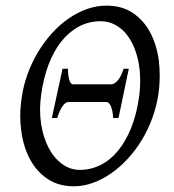

<svg xmlns="http://www.w3.org/2000/svg" viewBox="-20 -650 622 685"><path d="M402.8 -229H383.8Q382.8 -245.6 380.1 -256.6Q377.4 -267.6 374 -274.2Q370.6 -280.8 366.9 -283.4Q363.3 -286.1 360.4 -286.1H223.6Q220.7 -286.1 216.1 -283.7Q211.4 -281.2 206.1 -275.1Q200.7 -269 195.1 -257.8Q189.5 -246.6 184.1 -229H165L203.1 -404.8H222.2Q222.7 -388.2 224.4 -377.4Q226.1 -366.7 228.8 -360.4Q231.4 -354 234.4 -351.6Q237.3 -349.1 240.2 -349.1H377.9Q380.9 -349.1 385.7 -351.3Q390.6 -353.5 396.7 -359.4Q402.8 -365.2 409.2 -376.2Q415.5 -387.2 420.9 -404.8H439.5ZM476.6 -307.1Q481 -340.8 480 -373.8Q479 -406.7 472.4 -436.3Q465.8 -465.8 453.9 -491.2Q441.9 -516.6 425 -534.9Q408.2 -553.2 386.5 -563.7Q364.7 -574.2 338.9 -574.2Q297.4 -574.2 262.2 -555.7Q227.1 -537.1 199.7 -503.2Q172.4 -469.2 153.8 -420.9Q135.3 -372.6 127 -313Q119.1 -258.3 126.5 -209.5Q133.8 -160.6 152.8 -123.8Q171.9 -86.9 200.9 -65.4Q230 -43.9 265.1 -43.9Q303.2 -43.9 337.6 -60.8Q372.1 -77.6 399.9 -110.8Q427.7 -144 447.8 -193.4Q467.8 -242.7 476.6 -307.1ZM545.4 -315.9Q539.1 -272 523.9 -230.2Q508.8 -188.5 486.6 -151.6Q464.4 -114.7 436.3 -84.2Q408.2 -53.7 376.7 -31.7Q345.2 -9.8 311.5 2.4Q277.8 14.6 243.7 14.6Q189.5 14.6 150.4 -11.2Q111.3 -37.1 87.6 -80.6Q64 -124 56.2 -180.7Q52.2 -207.5 52.2 -234.9Q52.2 -266.1 57.1 -298.8Q63 -343.3 78.1 -385Q93.3 -426.8 115.2 -463.4Q137.2 -500 164.8 -530.8Q192.4 -561.5 224.1 -583.5Q255.9 -605.5 290 -617.7Q324.2 -629.9 359.4 -629.9Q415.5 -629.9 454.6 -603.3Q493.7 -576.7 516.6 -532.7Q539.6 -488.8 546.9 -432.1Q549.8 -406.2 549.8 -379.4Q549.8 -348.1 545.4 -315.9Z"/></svg>

Font: Akkhara
Style: Italic
Weight: 400
Italic angle: -7°
Designer: J. Victor Gaultney
Version: Version 1.00 June 13, 2006, initial release